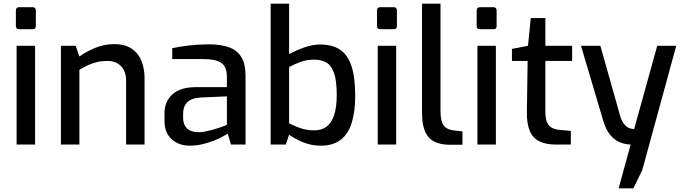

<svg xmlns="http://www.w3.org/2000/svg" viewBox="-20 -783 3700 1040"><path d="M84 -625Q66 -625 66 -642V-726Q66 -744 84 -744H158Q166 -744 170 -739Q174 -734 174 -726V-642Q174 -625 158 -625ZM70 0V-535H170V0Z M310 0V-535H390L410 -477Q446 -503 495.5 -523.5Q545 -544 598 -544Q658 -544 694.5 -518.5Q731 -493 747 -451Q763 -409 763 -360V0H663V-348Q663 -380 650.5 -403.5Q638 -427 616 -440Q594 -453 562 -453Q532 -453 506.5 -447Q481 -441 458 -430.5Q435 -420 410 -405V0Z M1007 6Q948 6 909.5 -29.5Q871 -65 871 -128V-170Q871 -232 913.5 -271.5Q956 -311 1042 -311H1209V-367Q1209 -398 1198.5 -419.5Q1188 -441 1160 -452Q1132 -463 1077 -463H913V-522Q949 -530 997.5 -536Q1046 -542 1111 -543Q1177 -543 1221.5 -526.5Q1266 -510 1288 -472.5Q1310 -435 1310 -373V0H1231L1214 -59Q1208 -55 1189 -44.5Q1170 -34 1140.5 -22Q1111 -10 1076.5 -2Q1042 6 1007 6ZM1053 -67Q1068 -66 1088.5 -70Q1109 -74 1129.5 -79.5Q1150 -85 1167.5 -91Q1185 -97 1196.5 -101.5Q1208 -106 1209 -107V-261L1069 -255Q1017 -252 994.5 -229Q972 -206 972 -169V-145Q972 -116 984 -98.5Q996 -81 1014.5 -74Q1033 -67 1053 -67Z M1718 6Q1681 6 1649.5 -3Q1618 -12 1592.5 -25.5Q1567 -39 1546 -53L1528 0H1446V-763H1546V-490Q1583 -510 1628.5 -526Q1674 -542 1713 -542Q1779 -542 1821 -514.5Q1863 -487 1883.5 -426Q1904 -365 1904 -263Q1904 -178 1885 -117.5Q1866 -57 1825 -25.5Q1784 6 1718 6ZM1683 -77Q1722 -77 1748.5 -96.5Q1775 -116 1789.5 -158.5Q1804 -201 1804 -268Q1804 -350 1788 -391Q1772 -432 1745 -446Q1718 -460 1683 -460Q1643 -460 1610.5 -448.5Q1578 -437 1546 -420V-115Q1573 -101 1607 -89Q1641 -77 1683 -77Z M2040 -625Q2022 -625 2022 -642V-726Q2022 -744 2040 -744H2114Q2122 -744 2126 -739Q2130 -734 2130 -726V-642Q2130 -625 2114 -625ZM2026 0V-535H2126V0Z M2415 1Q2366 1 2332.5 -16Q2299 -33 2282.5 -70.5Q2266 -108 2266 -172V-763H2366V-185Q2366 -143 2374.5 -120.5Q2383 -98 2398.5 -89Q2414 -80 2435 -77L2485 -71V1Z M2580 -625Q2562 -625 2562 -642V-726Q2562 -744 2580 -744H2654Q2662 -744 2666 -739Q2670 -734 2670 -726V-642Q2670 -625 2654 -625ZM2566 0V-535H2666V0Z M2991 0Q2937 0 2901.5 -17.5Q2866 -35 2849.5 -74Q2833 -113 2834 -178L2838 -453H2753V-518L2840 -535L2855 -685H2934V-535H3079V-453H2934V-179Q2934 -148 2940 -129Q2946 -110 2957 -100Q2968 -90 2981 -85.5Q2994 -81 3006 -80L3072 -74V0Z M3331 237 3396 0Q3364 -1 3335 -13.5Q3306 -26 3283.5 -54.5Q3261 -83 3247 -131L3127 -535H3232L3340 -152Q3349 -125 3360.5 -111Q3372 -97 3383.5 -91.5Q3395 -86 3404 -85Q3413 -84 3415 -84L3540 -535H3643L3459 138L3411 237Z"/></svg>

Font: Exo Thin Medium
Style: Regular
Weight: 500
Version: Version 2.000